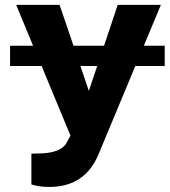

<svg xmlns="http://www.w3.org/2000/svg" viewBox="-20 -548 691 782"><path d="M565.9 -361.8H650.9V-279.3H531.2L382.3 78.1Q327.1 213.4 181.2 213.4Q137.7 213.4 107.9 203.1V77.6Q115.2 77.1 133.3 77.1Q220.7 77.1 248 39.1L267.1 4.4L149.4 -279.3H21V-361.8H114.7L45.9 -528.3H222.7L279.3 -361.8H403.8L459.5 -528.3H635.3ZM376 -279.3H307.6L341.8 -177.7Z"/></svg>

Font: Bert Sans Black
Style: Regular
Weight: 900
Designer: Christian Robertson, Adam Twardoch, & Cristiano Sobral
Foundry: Google
Version: Version 12.135;January 10, 2020;FontCreator 12.0.0.2547 64-b